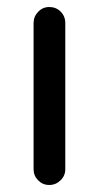

<svg xmlns="http://www.w3.org/2000/svg" viewBox="-20 -524 283 550"><path d="M76.2 -39.1V-458Q76.2 -476.6 89.4 -490.2Q102.5 -503.9 121.1 -503.9Q140.6 -503.9 153.8 -490.7Q167 -477.5 167 -458V-39.1Q167 -20.5 153.3 -7.3Q139.6 5.9 121.1 5.9Q102.5 5.9 89.4 -7.3Q76.2 -20.5 76.2 -39.1Z"/></svg>

Font: jf-openhuninn-1.1
Style: Regular
Weight: 400
Designer: [Kosugi Maru]
      Designed by Motoya company      

      [Varela Round]
      Joe Prince(Latin component); Avraham Co
Foundry: justfont CO.,LTD.
Version: 1.1